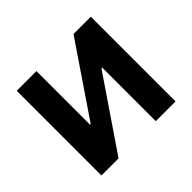

<svg xmlns="http://www.w3.org/2000/svg" viewBox="-132 -711 875 875"><g transform="rotate(-45 306.0 -273.0)"><path d="M544.9 0H417.5V-345.2H412.6L177.7 0H67.4V-545.9H194.3V-201.2H199.2L433.1 -545.9H544.9Z"/></g></svg>

Font: Inter-SemiBold
Style: Regular
Weight: 600
Designer: Rasmus Andersson
Foundry: rsms
Version: Version 4.000;git-a52131595